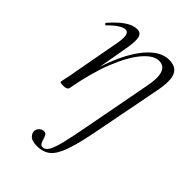

<svg xmlns="http://www.w3.org/2000/svg" viewBox="-204 -480 837 837"><g transform="rotate(45 214.5 -62.0)"><path d="M187 275Q156 275 143.5 262.5Q131 250 132 235Q135 221 144 214Q153 207 163 207Q174 207 178.5 215Q183 223 186 234Q189 245 193.5 253Q198 261 208 261Q225 261 236 241Q247 221 257.5 177.5Q268 134 281 64L340 -248Q364 -365 301 -365Q268 -365 231.5 -323Q195 -281 162.5 -200.5Q130 -120 109 -6L98 -7Q119 -123 154 -211.5Q189 -300 234.5 -349.5Q280 -399 329 -399Q372 -399 386 -368.5Q400 -338 386 -267L326 42Q309 132 291.5 183Q274 234 250 254.5Q226 275 187 275ZM83 8Q70 8 66 6.5Q62 5 62 2Q62 -1 67.5 -24.5Q73 -48 77 -74L118 -297Q128 -358 101 -358Q89 -358 70 -346Q51 -334 29 -311Q26 -307 21.5 -311.5Q17 -316 21 -319Q54 -357 82.5 -376Q111 -395 136 -395Q159 -395 164.5 -373.5Q170 -352 160 -297L109 -6Q107 8 83 8Z"/></g></svg>

Font: Cormorant Infant Light
Style: Italic
Weight: 300
Italic angle: -10°
Designer: Christian Thalmann (Catharsis Fonts)
Foundry: Catharsis Fonts
Version: Version 4.001